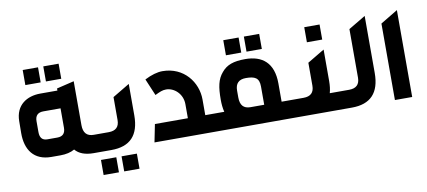

<svg xmlns="http://www.w3.org/2000/svg" viewBox="-80 -1057 3428 1543"><g transform="rotate(-10 1633.5 -285.0)"><path d="M608 0H688V-145H634C578 -145 550 -176 550 -239V-597L408 -563V-546H268C160 -546 64 -489 63 -357L62 -260C61 -123 126 -29 268 -29H342C388 -29 427 -38 458 -56C489 -19 539 0 608 0ZM162 -634H287V-757H162ZM200 -244V-333C200 -378 223 -401 268 -401H408V-243C408 -197 386 -174 342 -174H261C220 -174 200 -197 200 -244ZM330 -634H455V-757H330Z M658 0H753C906 0 982 -81 982 -242V-499L843 -416V-229C843 -173 814 -145 756 -145H658ZM656 187H781V64H656ZM824 187H949V64H824Z M1104 0H1627V-145H1544V-273C1544 -414 1440 -553 1266 -553C1224 -553 1175 -539 1120 -511L1178 -374C1218 -393 1239 -403 1269 -403C1336 -403 1402 -343 1402 -260V-145H1133Z M1597 0H2293V-145H2167V-294C2167 -463 2076 -533 1938 -533C1842 -533 1786 -513 1744 -462C1700 -411 1688 -349 1688 -245C1688 -210 1691 -177 1699 -145H1597ZM1791 -590H1916V-713H1791ZM1830 -239V-295C1830 -353 1859 -382 1917 -382C1990 -382 2025 -365 2025 -294V-145H1913C1857 -145 1830 -176 1830 -239ZM1959 -590H2084V-713H1959Z M2263 0H2706V-145H2560C2568 -173 2572 -206 2572 -242V-499L2433 -416V-229C2433 -173 2404 -145 2346 -145H2263ZM2450 -580H2575V-703H2450Z M2676 0H2715C2868 0 2944 -81 2944 -242V-708L2805 -625V-229C2805 -173 2776 -145 2718 -145H2676Z M3066 0H3207V-709L3066 -624Z"/></g></svg>

Font: All Genders v4
Style: Bold
Weight: 700
Designer: Rassam Alawdi
Foundry: Rassam Art
Version: Version 3.100;FEAKit 1.0